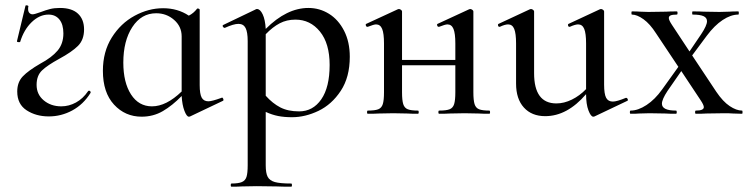

<svg xmlns="http://www.w3.org/2000/svg" viewBox="-20 -429 2827 724"><path d="M56 -271Q55 -270 52 -270Q43 -270 44 -274L76 -407Q76 -409 80 -409Q83 -409 85.5 -407.5Q88 -406 87 -405Q86 -401 86 -395Q86 -385 91 -380Q96 -375 103 -375Q110 -375 132 -383Q153 -391 169 -395Q185 -399 206 -399Q251 -399 274 -377.5Q297 -356 297 -318Q297 -279 274 -256Q251 -233 203 -207Q159 -183 138.5 -163.5Q118 -144 118 -109Q118 -73 145 -50.5Q172 -28 211 -28Q240 -28 266.5 -42.5Q293 -57 312 -85Q313 -87 316 -87Q319 -87 321 -84Q323 -81 321 -78Q294 -35 252.5 -12.5Q211 10 164 10Q116 10 80.5 -13Q45 -36 45 -84Q45 -119 66 -141Q87 -163 132 -189Q175 -212 197 -238Q219 -264 219 -303Q219 -337 204 -355.5Q189 -374 163 -374Q129 -374 99.5 -345.5Q70 -317 56 -271Z M817 -61Q820 -61 822 -56Q824 -51 821 -49L697 10Q695 11 692 11Q684 11 675.5 -11Q667 -33 665 -67Q630 -31 594 -10Q558 11 514 11Q452 11 410 -34.5Q368 -80 368 -162Q368 -234 401.5 -287.5Q435 -341 487.5 -369.5Q540 -398 595 -398Q650 -398 692 -370Q710 -379 723 -396Q724 -397 726 -397Q728 -397 730.5 -395.5Q733 -394 733 -393V-108Q733 -75 740.5 -61Q748 -47 766 -47Q779 -47 815 -60ZM665 -84V-292Q665 -329 636.5 -354Q608 -379 569 -379Q513 -379 479 -327Q445 -275 445 -193Q445 -118 474 -73Q503 -28 553 -28Q607 -28 665 -84Z M1299 -215Q1299 -138 1265 -86.5Q1231 -35 1181 -11Q1131 13 1081 13Q1052 13 1029 8.5Q1006 4 982 -7V194Q982 224 989.5 238Q997 252 1016.5 257.5Q1036 263 1078 263Q1081 263 1081 269Q1081 275 1078 275Q1043 275 1023 274L948 273L892 274Q878 275 853 275Q850 275 850 269Q850 263 853 263Q879 263 892 257.5Q905 252 909.5 238Q914 224 914 194V-274Q914 -308 906 -323.5Q898 -339 879 -339Q861 -339 828 -324H827Q823 -324 820.5 -328.5Q818 -333 822 -335L943 -393Q945 -395 949 -395Q961 -395 970.5 -375Q980 -355 982 -320Q1061 -399 1143 -399Q1185 -399 1220.5 -377Q1256 -355 1277.5 -313Q1299 -271 1299 -215ZM1223 -184Q1223 -265 1186.5 -310Q1150 -355 1094 -355Q1061 -355 1034.5 -341Q1008 -327 982 -300V-68Q1008 -39 1037 -24Q1066 -9 1108 -9Q1160 -9 1191.5 -54.5Q1223 -100 1223 -184Z M1825 0Q1799 0 1785 -1L1732 -2L1677 -1Q1662 0 1636 0Q1633 0 1633 -6Q1633 -12 1636 -12Q1663 -12 1675.5 -17Q1688 -22 1692.5 -36.5Q1697 -51 1697 -81V-183H1496V-81Q1496 -51 1500.5 -36.5Q1505 -22 1517.5 -17Q1530 -12 1556 -12Q1559 -12 1559 -6Q1559 0 1556 0Q1530 0 1516 -1L1463 -2L1409 -1Q1394 0 1367 0Q1364 0 1364 -6Q1364 -12 1367 -12Q1394 -12 1406.5 -17Q1419 -22 1423.5 -36.5Q1428 -51 1428 -81V-265Q1428 -303 1421 -320Q1414 -337 1398 -337Q1390 -337 1367 -328H1365Q1361 -328 1359.5 -333Q1358 -338 1361 -339L1480 -394L1484 -395Q1488 -395 1492 -392Q1496 -389 1496 -386V-203H1697V-265Q1697 -303 1690 -320Q1683 -337 1667 -337Q1659 -337 1636 -328H1634Q1630 -328 1628.5 -333Q1627 -338 1630 -339L1749 -394L1753 -395Q1757 -395 1761 -392Q1765 -389 1765 -386V-81Q1765 -51 1769.5 -36.5Q1774 -22 1786.5 -17Q1799 -12 1825 -12Q1828 -12 1828 -6Q1828 0 1825 0Z M2341 -60Q2345 -60 2347 -55.5Q2349 -51 2346 -49L2222 10Q2220 11 2217 11Q2208 11 2199 -12.5Q2190 -36 2190 -74Q2119 9 2036 9Q1985 9 1955.5 -23.5Q1926 -56 1926 -114V-265Q1926 -303 1919 -320Q1912 -337 1896 -337Q1884 -337 1865 -328H1863Q1859 -328 1858 -333Q1857 -338 1860 -339L1978 -394L1982 -395Q1986 -395 1990 -392Q1994 -389 1994 -386V-153Q1994 -39 2078 -39Q2107 -39 2136.5 -53.5Q2166 -68 2190 -93V-265Q2190 -303 2183 -320Q2176 -337 2160 -337Q2149 -337 2129 -328H2127Q2123 -328 2122 -333Q2121 -338 2124 -339L2242 -394L2246 -395Q2250 -395 2254 -392Q2258 -389 2258 -386V-110Q2258 -75 2265.5 -60.5Q2273 -46 2291 -46Q2306 -46 2340 -60Z M2778 0 2744 -1Q2732 -2 2711 -2L2644 -1Q2630 0 2604 0Q2601 0 2601 -6Q2601 -12 2604 -12Q2634 -12 2634 -25Q2634 -33 2622 -51L2549 -161L2497 -86Q2476 -54 2476 -38Q2476 -12 2529 -12Q2532 -12 2532 -6Q2532 0 2529 0Q2502 0 2489 -1L2429 -2L2391 -1Q2381 0 2358 0Q2355 0 2355 -6Q2355 -12 2358 -12Q2386 -12 2418 -33Q2450 -54 2477 -92L2538 -177L2454 -303Q2431 -339 2406.5 -356.5Q2382 -374 2363 -374Q2361 -374 2361 -380Q2361 -386 2363 -386Q2384 -386 2394 -385L2425 -384L2492 -385Q2506 -386 2532 -386Q2535 -386 2535 -380Q2535 -374 2532 -374Q2516 -374 2509 -371Q2502 -368 2502 -361Q2502 -353 2514 -335L2580 -235L2624 -300Q2646 -333 2646 -349Q2646 -362 2633 -368Q2620 -374 2592 -374Q2590 -374 2590 -380Q2590 -386 2592 -386Q2619 -386 2633 -385L2693 -384L2730 -385Q2741 -386 2764 -386Q2766 -386 2766 -380Q2766 -374 2764 -374Q2736 -374 2705 -353.5Q2674 -333 2645 -294L2590 -220L2681 -83Q2706 -46 2731.5 -29Q2757 -12 2778 -12Q2780 -12 2780 -6Q2780 0 2778 0Z"/></svg>

Font: Cormorant Infant Medium
Style: Regular
Weight: 500
Designer: Christian Thalmann (Catharsis Fonts)
Version: Version 3.000